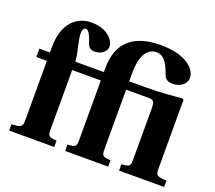

<svg xmlns="http://www.w3.org/2000/svg" viewBox="-124 -910 1208 1077"><g transform="rotate(20 480.5 -371.0)"><path d="M27 0H296V-38L275 -40C254 -42 243 -47 243 -80V-440H414V-80C414 -47 403 -42 382 -40L361 -38V0H618V-38L597 -40C576 -42 565 -47 565 -80V-440H697C728 -440 736 -433 736 -389V-80C736 -47 725 -42 704 -40L683 -38V0H952V-38C895 -41 887 -45 887 -87V-496L880 -502C831 -498 758 -490 665 -490H565V-537C565 -670 617 -696 654 -696C687 -696 716 -674 740 -606C748 -583 756 -560 798 -560C839 -560 879 -584 879 -625C879 -675 816 -742 664 -742C486 -742 414 -652 414 -515V-490H243C243 -535 217 -610 217 -647C217 -671 224 -684 236 -684C252 -684 263 -665 282 -610C289 -591 301 -580 325 -580C358 -580 395 -600 395 -636C395 -668 353 -728 256 -728C163 -728 92 -660 92 -523V-490H29V-440H92V-87C92 -45 84 -41 27 -38Z"/></g></svg>

Font: Heuristica
Style: Bold
Weight: 700
Version: Version 1.0.1